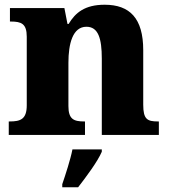

<svg xmlns="http://www.w3.org/2000/svg" viewBox="-20 -570 716 811"><path d="M17 0H339V-57H335C291 -57 269 -67 269 -122V-305C269 -385 287 -457 345 -457C395 -457 410 -408 410 -322V0H651V-57H647C602 -57 585 -66 585 -128V-358C585 -493 528 -550 422 -550C338 -550 298 -516 270 -469H265L252 -536H22V-479H26C70 -479 93 -470 93 -415V-125C93 -66 66 -57 21 -57H17ZM243 208V221H310C344 177 392 113 410 71V61H286C278 103 256 170 243 208Z"/></svg>

Font: Noto Serif Myanmar ExtraBold
Style: Regular
Weight: 800
Designer: Ben Mitchell and the Monotype Design Team
Foundry: Monotype Imaging Inc.
Version: Version 2.106